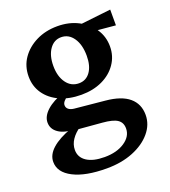

<svg xmlns="http://www.w3.org/2000/svg" viewBox="-123 -526 742 838"><g transform="rotate(-20 248.0 -106.5)"><path d="M230.5 222.7Q131.8 222.7 75.7 193.8Q19.5 165 19.5 116.2Q19.5 83 50.8 55.2Q82 27.3 141.6 5.9L182.6 11.7Q156.2 29.3 141.1 51.8Q126 74.2 126 99.6Q126 133.8 155.3 153.3Q184.6 172.9 238.3 172.9Q294.9 172.9 331.5 148.4Q368.2 124 368.2 86.9Q368.2 59.6 348.1 45.9Q328.1 32.2 279.3 28.3L164.1 18.6L153.3 13.7Q108.4 13.7 81.5 -4.9Q54.7 -23.4 54.7 -53.7Q54.7 -83 84 -109.4Q113.3 -135.7 164.1 -152.3L178.7 -134.8Q165 -126 157.7 -117.2Q150.4 -108.4 150.4 -99.6Q150.4 -87.9 159.2 -80.6Q168 -73.2 184.6 -71.3L325.2 -57.6Q397.5 -50.8 433.1 -20.5Q468.8 9.8 468.8 60.5Q468.8 105.5 437.5 142.6Q406.2 179.7 352.5 201.2Q298.8 222.7 230.5 222.7ZM236.3 -117.2Q179.7 -117.2 136.7 -136.7Q93.8 -156.2 69.8 -190.9Q45.9 -225.6 45.9 -270.5Q45.9 -318.4 71.3 -355Q96.7 -391.6 140.1 -413.1Q183.6 -434.6 238.3 -434.6Q292 -434.6 334 -413.1Q376 -391.6 400.4 -355.5Q424.8 -319.3 424.8 -273.4Q424.8 -228.5 400.4 -192.9Q376 -157.2 333.5 -137.2Q291 -117.2 236.3 -117.2ZM243.2 -168Q276.4 -168 295.9 -195.3Q315.4 -222.7 315.4 -269.5Q315.4 -321.3 293.9 -352.5Q272.5 -383.8 237.3 -383.8Q204.1 -383.8 183.6 -354.5Q163.1 -325.2 163.1 -277.3Q163.1 -228.5 185.1 -198.2Q207 -168 243.2 -168ZM480.5 -350.6 353.5 -362.3 317.4 -405.3 480.5 -423.8Z"/></g></svg>

Font: Crimson Pro SemiBold
Style: Regular
Weight: 600
Designer: Jacques Le Bailly
Foundry: Baron von Fonthausen
Version: Version 1.003